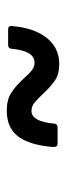

<svg xmlns="http://www.w3.org/2000/svg" viewBox="166 -574 195 567"><g transform="rotate(90 263.5 -290.5)"><path d="M211 -264Q197 -280 187 -287.5Q177 -295 165 -295Q130 -295 124 -227Q123 -217 113 -217H66Q61 -217 58.5 -220Q56 -223 57 -228Q62 -293 91.5 -330.5Q121 -368 169 -368Q199 -368 218 -355Q237 -342 259 -318Q275 -301 285 -293.5Q295 -286 308 -286Q323 -286 332.5 -302.5Q342 -319 345 -353Q346 -363 356 -363H405Q415 -363 414 -348Q408 -279 382.5 -246Q357 -213 307 -213Q274 -213 253.5 -226.5Q233 -240 211 -264Z"/></g></svg>

Font: Open Sauce Two
Style: Regular
Weight: 400
Designer: Alfredo Marco Pradil
Foundry: Creative Sauce Fz LLC
Version: Version 1.477